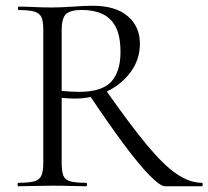

<svg xmlns="http://www.w3.org/2000/svg" viewBox="-20 -648 725 668"><path d="M554 0Q537.4 0 499.5 -38.7Q461.6 -77.4 408.2 -149.6Q354.8 -221.8 288.6 -320.8L345.4 -338.4Q430.2 -217.4 489.5 -145.6Q548.8 -73.8 594.4 -42.9Q640 -12 682.4 -12Q685.2 -12 685.2 -6Q685.2 0 682.4 0Q632.4 0 600.8 0Q569.2 0 554 0ZM302.2 -628Q382.2 -628 424.5 -591.7Q466.8 -555.4 466.8 -496.2Q466.8 -442 435.4 -398.5Q404 -355 352.5 -330Q301 -305 240 -305Q230 -305 217.5 -305.8Q205 -306.6 194.6 -307.6V-81Q194.6 -52 200.4 -37Q206.2 -22 224.8 -17Q243.4 -12 280 -12Q282.8 -12 282.8 -6Q282.8 0 280 0Q255.6 0 226.4 -1Q197.2 -2 161.6 -2Q128.8 -2 98.3 -1Q67.8 0 43.4 0Q41.2 0 41.2 -6Q41.2 -12 43.4 -12Q80 -12 98.6 -17Q117.2 -22 123.9 -37Q130.6 -52 130.6 -81V-544Q130.6 -573 124.4 -587.5Q118.2 -602 100 -607.5Q81.8 -613 45.2 -613Q42.4 -613 42.4 -619Q42.4 -625 45.2 -625Q68.8 -625 98.8 -623.5Q128.8 -622 161.6 -622Q193 -622 233.7 -625Q274.4 -628 302.2 -628ZM399.2 -467Q399.2 -522 382.8 -553.8Q366.4 -585.6 336.2 -599.5Q306 -613.4 263.8 -613.4Q227 -613.4 210.8 -600Q194.6 -586.6 194.6 -542V-331.6Q208.6 -330.4 225 -329.4Q241.4 -328.4 254.2 -328.4Q334.8 -328.4 367 -363.7Q399.2 -399 399.2 -467Z"/></svg>

Font: Cormorant Infant Light
Style: Regular
Weight: 300
Designer: Christian Thalmann (Catharsis Fonts)
Foundry: Catharsis Fonts
Version: Version 4.001